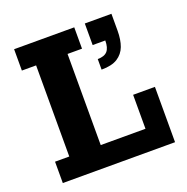

<svg xmlns="http://www.w3.org/2000/svg" viewBox="-109 -685 765 786"><g transform="rotate(-20 273.5 -291.5)"><path d="M34 0V-93H96V-490H34V-583H296V-490H233V-93H428V-241H523V0ZM342 -382V-428Q371 -428 384 -442.5Q397 -457 397 -489H342V-583H458V-510Q458 -470 447.5 -442Q437 -414 412 -398Q387 -382 342 -382Z"/></g></svg>

Font: Rokkitt SemiBold
Style: Bold
Weight: 700
Version: Version 3.103